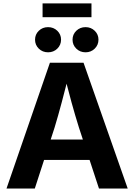

<svg xmlns="http://www.w3.org/2000/svg" viewBox="-20 -1090 775 1110"><path d="M17.6 0 268.6 -727.5H462.9L718.3 0H552.2L436.5 -352.1Q415 -420.4 393.3 -499Q371.6 -577.6 347.2 -672.9H382.3Q357.9 -577.6 336.9 -498.5Q315.9 -419.4 295.4 -352.1L181.2 0ZM175.3 -165.5V-283.2H560.5V-165.5ZM474.6 -787.6Q442.9 -787.6 421.1 -808.8Q399.4 -830.1 399.4 -860.4Q399.4 -891.1 421.1 -912.1Q442.9 -933.1 474.6 -933.1Q505.9 -933.1 527.6 -912.1Q549.3 -891.1 549.3 -860.8Q549.3 -830.1 527.6 -808.8Q505.9 -787.6 474.6 -787.6ZM257.8 -787.6Q226.1 -787.6 204.3 -808.8Q182.6 -830.1 182.6 -860.4Q182.6 -891.1 204.3 -912.1Q226.1 -933.1 257.8 -933.1Q289.6 -933.1 311.3 -912.1Q333 -891.1 333 -860.8Q333 -830.1 311.3 -808.8Q289.6 -787.6 257.8 -787.6ZM508.8 -1070.3V-990.7H226.1V-1070.3Z"/></svg>

Font: Inter 20pt
Style: Bold
Weight: 700
Version: Version 4.001;git-66647c0bb